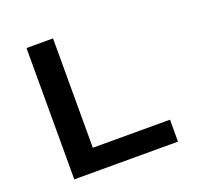

<svg xmlns="http://www.w3.org/2000/svg" viewBox="-127 -867 1032 1003"><g transform="rotate(-20 389.0 -365.0)"><path d="M120 0H696.5V-122H267.5V-730H120Z"/></g></svg>

Font: Monaspace Neon Wide
Style: Bold
Weight: 700
Width: 7
Designer: Riley Cran & the Lettermatic Team
Foundry: Lettermatic
Version: Version 1.000 (Monaspace Neon)